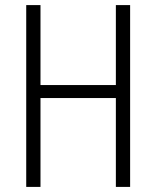

<svg xmlns="http://www.w3.org/2000/svg" viewBox="-20 -734 614 754"><path d="M491 0H435V-349H139V0H83V-714H139V-400H435V-714H491Z"/></svg>

Font: Noto Sans Gurmukhi Condensed Light
Style: Regular
Weight: 300
Width: 3
Designer: Jelle Bosma - Monotype Design Team
Foundry: Monotype Imaging Inc.
Version: Version 2.004; ttfautohint (v1.8.4.7-5d5b)